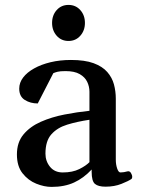

<svg xmlns="http://www.w3.org/2000/svg" viewBox="-20 -734 561 765"><path d="M47.4 -118.7Q47.4 -167 73.7 -198.5Q100.1 -230 142.8 -248.8Q185.5 -267.6 236.6 -277.6Q287.6 -287.6 336.4 -292.5V-368.7Q336.4 -389.2 327.4 -408Q318.4 -426.8 297.6 -438.7Q276.9 -450.7 241.2 -450.7Q219.2 -450.7 209 -448Q198.7 -445.3 192.4 -442.4L130.4 -321.8Q101.1 -321.8 78.9 -335.7Q56.6 -349.6 56.6 -380.9Q56.6 -404.8 72.3 -425.3Q87.9 -445.8 116 -461.4Q144 -477.1 181.4 -486.1Q218.8 -495.1 262.7 -495.1Q317.9 -495.1 353 -482.2Q388.2 -469.2 407.5 -447Q426.8 -424.8 434.1 -397.5Q441.4 -370.1 441.4 -340.8V-97.7Q441.4 -78.6 446.8 -62.7Q452.1 -46.9 460 -46.9Q466.8 -46.9 473.9 -48.1Q481 -49.3 488.3 -51.3Q496.6 -53.2 501.7 -44.9Q506.8 -36.6 506.8 -29.3Q506.8 -23.4 503.9 -21Q492.2 -12.7 464.1 -1.5Q436 9.8 400.4 9.8Q371.6 9.8 358.4 -1.2Q345.2 -12.2 345.2 -49.3V-58.6Q313.5 -24.4 275.1 -6.8Q236.8 10.7 185.5 10.7Q156.2 10.7 124.3 -2.2Q92.3 -15.1 69.8 -43.5Q47.4 -71.8 47.4 -118.7ZM161.1 -121.6Q161.1 -91.8 179.4 -69.3Q197.8 -46.9 230 -46.9Q269 -46.9 295.9 -60.3Q322.8 -73.7 336.4 -87.9V-256.8Q287.1 -249.5 247.6 -237.3Q208 -225.1 184.6 -198.7Q161.1 -172.4 161.1 -121.6ZM252.9 -570.8Q224.1 -570.8 205.8 -591.6Q187.5 -612.3 187.5 -642.6Q187.5 -673.3 205.8 -693.8Q224.1 -714.4 252.9 -714.4Q281.7 -714.4 300 -693.8Q318.4 -673.3 318.4 -642.6Q318.4 -612.3 300 -591.6Q281.7 -570.8 252.9 -570.8Z"/></svg>

Font: Gelasio Medium
Style: Regular
Weight: 500
Designer: Eben Sorkin
Foundry: Eben Sorkin
Version: Version 1.008